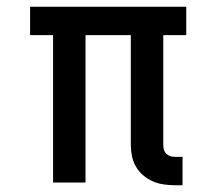

<svg xmlns="http://www.w3.org/2000/svg" viewBox="-20 -540 640 568"><path d="M520 8H497Q481 8 464 5.5Q447 3 432 -3.5Q417 -10 404 -21Q391 -32 382.5 -46.5Q374 -61 370.5 -77.5Q367 -94 367 -111V-436H233V0H137V-436H69V-520H531V-436H463V-111Q463 -104 465 -97Q467 -90 472 -85Q477 -80 483.5 -78Q490 -76 497 -76H520Z"/></svg>

Font: Iosevka HT Medium Extended
Style: Regular
Weight: 500
Width: 7
Monospace: yes
Designer: Belleve Invis
Foundry: Belleve Invis
Version: Version 32.3.0; ttfautohint (v1.8.4)